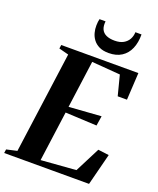

<svg xmlns="http://www.w3.org/2000/svg" viewBox="-190 -1076 973 1179"><g transform="rotate(20 296.5 -486.0)"><path d="M-17 0 -13.5 -24.5 55 -40 145.5 -702.5 82 -719 85.5 -743H589.5L579.5 -565.5H519L485.5 -696L299.5 -710.5L257.5 -401.5L468 -416.5L458 -352.5L252.5 -362.5L208 -35.5L436 -53L519.5 -216.5L590.5 -207.5L537.5 0ZM375 -796Q338 -796 313.2 -808Q288.5 -820 273.8 -839.5Q259 -859 252.8 -882.5Q246.5 -906 247 -929.5Q247 -943 248.5 -953.5Q250 -964 252 -972.5H291.5Q288 -940.5 297.5 -920.2Q307 -900 328.8 -890Q350.5 -880 383.5 -880Q418.5 -880 441 -893Q463.5 -906 474.8 -927Q486 -948 486.5 -972.5H526.5Q527 -919.5 510 -879.8Q493 -840 459 -818Q425 -796 375 -796Z"/></g></svg>

Font: Merriweather 120pt
Style: Bold Italic
Weight: 700
Italic angle: -7.8°
Version: Version 2.101